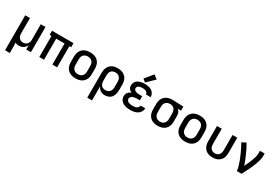

<svg xmlns="http://www.w3.org/2000/svg" viewBox="75 -2034 5035 3496"><g transform="rotate(30 2592.0 -285.5)"><path d="M75 205H175V102Q175 75 174 47Q173 19 170 -9Q188 0 208.5 4Q229 8 249 8Q281 8 312.5 -3Q344 -14 366.5 -38Q389 -62 402 -92V0H501V-530H402V-207Q402 -182 395.5 -158.5Q389 -135 373.5 -116Q358 -97 335 -88Q312 -79 288 -79Q264 -79 240.5 -88Q217 -97 201.5 -117Q186 -137 180.5 -161.5Q175 -186 175 -210V-530H75Z M677 0H776V-443H952V0H1052V-443H1090V-530H638V-443H677Z M1440 8Q1475 8 1510 0.5Q1545 -7 1575 -26.5Q1605 -46 1625 -75.5Q1645 -105 1653 -140Q1661 -175 1661 -210V-320Q1661 -355 1653 -390Q1645 -425 1625 -454.5Q1605 -484 1575 -503.5Q1545 -523 1510 -530.5Q1475 -538 1440 -538Q1405 -538 1370 -530.5Q1335 -523 1305 -503.5Q1275 -484 1255 -454.5Q1235 -425 1227 -390Q1219 -355 1219 -320V-210Q1219 -175 1227 -140Q1235 -105 1255 -75.5Q1275 -46 1305 -26.5Q1335 -7 1370 0.5Q1405 8 1440 8ZM1440 -79Q1415 -79 1390.5 -87.5Q1366 -96 1349 -115.5Q1332 -135 1325.5 -160Q1319 -185 1319 -210V-320Q1319 -346 1325.5 -370.5Q1332 -395 1349 -414.5Q1366 -434 1390.5 -442.5Q1415 -451 1440 -451Q1466 -451 1490 -442.5Q1514 -434 1531.5 -414.5Q1549 -395 1555.5 -370.5Q1562 -346 1562 -320V-210Q1562 -185 1555.5 -160Q1549 -135 1531.5 -115.5Q1514 -96 1490 -87.5Q1466 -79 1440 -79Z M1803 205H1903V-92Q1915 -62 1938 -37.5Q1961 -13 1992.5 -2.5Q2024 8 2056 8Q2097 8 2134.5 -8Q2172 -24 2196 -57.5Q2220 -91 2228.5 -130.5Q2237 -170 2237 -210V-320Q2237 -355 2229 -390Q2221 -425 2201 -454.5Q2181 -484 2151.5 -503.5Q2122 -523 2087 -530.5Q2052 -538 2017 -538Q1982 -538 1948 -530.5Q1914 -523 1885 -502.5Q1856 -482 1837 -452.5Q1818 -423 1810.5 -389Q1803 -355 1803 -320ZM2017 -79Q1992 -79 1968.5 -88Q1945 -97 1929.5 -117Q1914 -137 1908.5 -161Q1903 -185 1903 -210V-320Q1903 -345 1908.5 -369Q1914 -393 1929.5 -413Q1945 -433 1968.5 -442Q1992 -451 2017 -451Q2042 -451 2066.5 -442.5Q2091 -434 2108 -414.5Q2125 -395 2131.5 -370Q2138 -345 2138 -320V-210Q2138 -185 2131.5 -160Q2125 -135 2108 -115.5Q2091 -96 2066.5 -87.5Q2042 -79 2017 -79Z M2590 8Q2629 8 2667.5 1Q2706 -6 2740 -26.5Q2774 -47 2794.5 -81.5Q2815 -116 2815 -155V-156H2716Q2716 -135 2702.5 -118.5Q2689 -102 2670 -93.5Q2651 -85 2630.5 -82Q2610 -79 2590 -79Q2569 -79 2548.5 -82Q2528 -85 2508.5 -92.5Q2489 -100 2475.5 -116.5Q2462 -133 2462 -154Q2463 -175 2476 -192.5Q2489 -210 2509 -218Q2529 -226 2550 -229Q2571 -232 2592 -232H2656V-319H2592Q2574 -319 2555.5 -321.5Q2537 -324 2519.5 -331Q2502 -338 2490 -353Q2478 -368 2478 -387Q2478 -405 2490 -419.5Q2502 -434 2519 -440Q2536 -446 2553.5 -448.5Q2571 -451 2589 -451Q2608 -451 2626 -448Q2644 -445 2660.5 -437.5Q2677 -430 2688.5 -414.5Q2700 -399 2700 -380Q2700 -380 2700 -380H2799V-382Q2799 -419 2780.5 -452Q2762 -485 2730.5 -504.5Q2699 -524 2662.5 -531Q2626 -538 2589 -538Q2553 -538 2517 -531.5Q2481 -525 2448.5 -507.5Q2416 -490 2397.5 -457.5Q2379 -425 2379 -388Q2379 -364 2388 -341Q2397 -318 2416 -302.5Q2435 -287 2457 -277Q2431 -267 2408 -250Q2385 -233 2374 -206.5Q2363 -180 2363 -152Q2363 -121 2375.5 -92Q2388 -63 2413 -43Q2438 -23 2467 -11.5Q2496 0 2527 4Q2558 8 2590 8ZM2575 -560 2732 -712 2653 -776 2515 -609Z M3168 8Q3203 8 3237.5 0Q3272 -8 3301.5 -27.5Q3331 -47 3350.5 -76.5Q3370 -106 3377.5 -140.5Q3385 -175 3385 -210V-320Q3385 -344 3380 -367.5Q3375 -391 3362 -411Q3349 -431 3331 -447L3400 -443V-530L3169 -538H3168Q3133 -538 3098 -530.5Q3063 -523 3033 -503.5Q3003 -484 2983 -454.5Q2963 -425 2955 -390Q2947 -355 2947 -320V-210Q2947 -175 2955 -140.5Q2963 -106 2983 -76Q3003 -46 3033 -26.5Q3063 -7 3097.5 0.5Q3132 8 3168 8ZM3168 -79Q3142 -79 3118 -87.5Q3094 -96 3077 -115.5Q3060 -135 3053.5 -160Q3047 -185 3047 -210V-320Q3047 -346 3053.5 -370.5Q3060 -395 3077 -414.5Q3094 -434 3118.5 -442.5Q3143 -451 3168 -451Q3193 -451 3217 -442.5Q3241 -434 3257 -414Q3273 -394 3279.5 -369.5Q3286 -345 3286 -320V-210Q3286 -185 3279.5 -160.5Q3273 -136 3257 -116Q3241 -96 3217 -87.5Q3193 -79 3168 -79Z M3744 8Q3779 8 3814 0.5Q3849 -7 3879 -26.5Q3909 -46 3929 -75.5Q3949 -105 3957 -140Q3965 -175 3965 -210V-320Q3965 -355 3957 -390Q3949 -425 3929 -454.5Q3909 -484 3879 -503.5Q3849 -523 3814 -530.5Q3779 -538 3744 -538Q3709 -538 3674 -530.5Q3639 -523 3609 -503.5Q3579 -484 3559 -454.5Q3539 -425 3531 -390Q3523 -355 3523 -320V-210Q3523 -175 3531 -140Q3539 -105 3559 -75.5Q3579 -46 3609 -26.5Q3639 -7 3674 0.5Q3709 8 3744 8ZM3744 -79Q3719 -79 3694.5 -87.5Q3670 -96 3653 -115.5Q3636 -135 3629.5 -160Q3623 -185 3623 -210V-320Q3623 -346 3629.5 -370.5Q3636 -395 3653 -414.5Q3670 -434 3694.5 -442.5Q3719 -451 3744 -451Q3770 -451 3794 -442.5Q3818 -434 3835.5 -414.5Q3853 -395 3859.5 -370.5Q3866 -346 3866 -320V-210Q3866 -185 3859.5 -160Q3853 -135 3835.5 -115.5Q3818 -96 3794 -87.5Q3770 -79 3744 -79Z M4320 8Q4355 8 4389 0Q4423 -8 4452 -28Q4481 -48 4500 -77.5Q4519 -107 4526 -141Q4533 -175 4533 -210V-530H4434V-210Q4434 -186 4428 -161.5Q4422 -137 4407 -117Q4392 -97 4368.5 -88Q4345 -79 4320 -79Q4296 -79 4272.5 -88Q4249 -97 4233.5 -117Q4218 -137 4212.5 -161.5Q4207 -186 4207 -210V-530H4107V-210Q4107 -175 4114.5 -141Q4122 -107 4141 -77.5Q4160 -48 4188.5 -28Q4217 -8 4251 0Q4285 8 4320 8Z M4829 0H4929Q4949 -38 4968.5 -76Q4988 -114 5006.5 -152.5Q5025 -191 5042 -230.5Q5059 -270 5073 -310.5Q5087 -351 5098 -392.5Q5109 -434 5109 -477V-530H5010V-477Q5010 -434 4997.5 -391.5Q4985 -349 4969.5 -308.5Q4954 -268 4936 -228Q4918 -188 4898 -149Q4877 -217 4849.5 -283Q4822 -349 4791 -413Q4760 -477 4723 -538L4638 -493Q4655 -464 4670.5 -435Q4686 -406 4700.5 -376Q4715 -346 4728.5 -315.5Q4742 -285 4755 -254.5Q4768 -224 4779.5 -192.5Q4791 -161 4801 -129.5Q4811 -98 4820 -65.5Q4829 -33 4829 0Z"/></g></svg>

Font: Iosevka Sparkle Medium
Style: Regular
Weight: 500
Designer: Belleve Invis
Foundry: Belleve Invis
Version: Version 4.5.0; ttfautohint (v1.8.3)